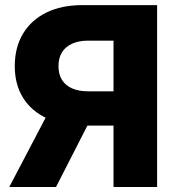

<svg xmlns="http://www.w3.org/2000/svg" viewBox="-20 -748 700 768"><path d="M608.4 0H434.1V-585.4H332.5Q294.9 -585.4 268.3 -573.2Q241.7 -561 227.8 -538.6Q213.9 -516.1 213.9 -483.4Q213.9 -451.2 227.8 -428.7Q241.7 -406.2 268.3 -394.5Q294.9 -382.8 332 -382.8H503.4V-245.6H316.9Q231.9 -245.6 169.4 -273.9Q106.9 -302.2 73 -355.7Q39.1 -409.2 39.1 -483.4Q39.1 -558.6 72 -613.3Q105 -668 165.5 -697.8Q226.1 -727.5 309.1 -727.5H608.4ZM204.1 0H17.1L190.4 -330.6H373Z"/></svg>

Font: Inter 24pt ExtraBold
Style: Regular
Weight: 800
Designer: Rasmus Andersson
Foundry: rsms
Version: Version 4.001;git-66647c0bb